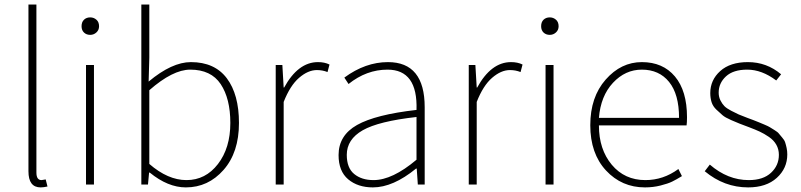

<svg xmlns="http://www.w3.org/2000/svg" viewBox="-20 -814 3532 847"><path d="M159.2 12.7Q105.5 12.7 105.5 -58.6V-793.9H140.6V-52.7Q140.6 -19.5 163.1 -19.5Q166 -19.5 181.6 -22.5L189.5 8.8Q171.9 12.7 159.2 12.7Z M359.4 0V-527.3H394.5V0ZM377.9 -660.2Q361.3 -660.2 350.6 -670.4Q339.8 -680.7 339.8 -698.2Q339.8 -716.8 350.6 -727.1Q361.3 -737.3 377.9 -737.3Q393.6 -737.3 405.3 -727.1Q417 -716.8 417 -698.2Q417 -681.6 405.3 -670.9Q393.6 -660.2 377.9 -660.2Z M799.8 12.7Q720.7 12.7 640.6 -52.7H637.7L632.8 0H603.5V-793.9H638.7V-559.6L635.7 -454.1Q738.3 -540 822.3 -540Q926.8 -540 980.5 -468.8Q1034.2 -397.5 1034.2 -271.5Q1034.2 -141.6 966.3 -64.5Q898.4 12.7 799.8 12.7ZM802.7 -19.5Q886.7 -19.5 941.4 -90.3Q996.1 -161.1 996.1 -271.5Q996.1 -378.9 953.6 -442.9Q911.1 -506.8 819.3 -506.8Q742.2 -506.8 638.7 -416V-90.8Q720.7 -19.5 802.7 -19.5Z M1196.3 0V-527.3H1225.6L1231.4 -427.7H1233.4Q1294.9 -540 1382.8 -540Q1412.1 -540 1433.6 -529.3L1424.8 -496.1Q1403.3 -504.9 1377.9 -504.9Q1338.9 -504.9 1299.3 -470.7Q1259.8 -436.5 1231.4 -364.3V0Z M1625 12.7Q1558.6 12.7 1516.1 -22.9Q1473.6 -58.6 1473.6 -129.9Q1473.6 -216.8 1555.2 -262.7Q1636.7 -308.6 1817.4 -329.1Q1823.2 -506.8 1689.5 -506.8Q1596.7 -506.8 1517.6 -443.4L1499 -471.7Q1591.8 -540 1691.4 -540Q1853.5 -540 1853.5 -340.8V0H1823.2L1818.4 -70.3H1815.4Q1713.9 12.7 1625 12.7ZM1627.9 -19.5Q1710.9 -19.5 1817.4 -109.4V-297.9Q1650.4 -279.3 1580.1 -239.3Q1509.8 -199.2 1509.8 -130.9Q1509.8 -73.2 1542.5 -46.4Q1575.2 -19.5 1627.9 -19.5Z M2047.9 0V-527.3H2077.1L2083 -427.7H2085Q2146.5 -540 2234.4 -540Q2263.7 -540 2285.2 -529.3L2276.4 -496.1Q2254.9 -504.9 2229.5 -504.9Q2190.4 -504.9 2150.9 -470.7Q2111.3 -436.5 2083 -364.3V0Z M2386.7 0V-527.3H2421.9V0ZM2405.3 -660.2Q2388.7 -660.2 2377.9 -670.4Q2367.2 -680.7 2367.2 -698.2Q2367.2 -716.8 2377.9 -727.1Q2388.7 -737.3 2405.3 -737.3Q2420.9 -737.3 2432.6 -727.1Q2444.3 -716.8 2444.3 -698.2Q2444.3 -681.6 2432.6 -670.9Q2420.9 -660.2 2405.3 -660.2Z M2825.2 12.7Q2722.7 12.7 2653.3 -62Q2584 -136.7 2584 -261.7Q2584 -385.7 2651.9 -462.9Q2719.7 -540 2811.5 -540Q2904.3 -540 2957.5 -476.6Q3010.7 -413.1 3010.7 -296.9Q3010.7 -273.4 3008.8 -260.7H2622.1Q2622.1 -155.3 2678.7 -87.4Q2735.4 -19.5 2827.1 -19.5Q2906.2 -19.5 2972.7 -68.4L2988.3 -37.1Q2962.9 -21.5 2944.8 -12.7Q2926.8 -3.9 2894 4.4Q2861.3 12.7 2825.2 12.7ZM2622.1 -293.9H2975.6Q2975.6 -398.4 2931.6 -452.6Q2887.7 -506.8 2811.5 -506.8Q2738.3 -506.8 2684.1 -448.7Q2629.9 -390.6 2622.1 -293.9Z M3280.3 12.7Q3174.8 12.7 3088.9 -58.6L3111.3 -87.9Q3190.4 -19.5 3283.2 -19.5Q3346.7 -19.5 3381.3 -51.8Q3416 -84 3416 -130.9Q3416 -155.3 3404.8 -175.3Q3393.6 -195.3 3372.1 -210Q3350.6 -224.6 3331.5 -233.4Q3312.5 -242.2 3284.2 -252.9Q3252.9 -264.6 3242.7 -268.6Q3232.4 -272.5 3205.6 -284.2Q3178.7 -295.9 3167.5 -305.7Q3156.2 -315.4 3140.6 -330.1Q3125 -344.7 3119.1 -363.3Q3113.3 -381.8 3113.3 -403.3Q3113.3 -460.9 3157.2 -500.5Q3201.2 -540 3279.3 -540Q3362.3 -540 3425.8 -486.3L3404.3 -459Q3340.8 -506.8 3276.4 -506.8Q3214.8 -506.8 3182.6 -477.1Q3150.4 -447.3 3150.4 -405.3Q3150.4 -386.7 3158.2 -371.1Q3166 -355.5 3175.8 -345.7Q3185.5 -335.9 3206.1 -325.2Q3226.6 -314.5 3238.8 -309.1Q3251 -303.7 3277.3 -293.9Q3281.2 -293 3302.2 -284.7Q3323.2 -276.4 3328.1 -274.4Q3333 -272.5 3351.6 -264.6Q3370.1 -256.8 3376 -252.9Q3381.8 -249 3396.5 -240.2Q3411.1 -231.4 3416 -224.6Q3420.9 -217.8 3430.7 -207Q3440.4 -196.3 3443.8 -185.5Q3447.3 -174.8 3450.2 -161.1Q3453.1 -147.5 3453.1 -132.8Q3453.1 -71.3 3406.7 -29.3Q3360.4 12.7 3280.3 12.7Z"/></svg>

Font: Gen Shin Gothic ExtraLight
Style: Regular
Weight: 100
Designer: [Source Han Sans]
Ryoko NISHIZUKA  (kana & ideographs); Paul D. Hunt (Latin, Greek & Cyrillic); Wenlong ZHANG  (bopomofo
Version: Version 1.002.20150607